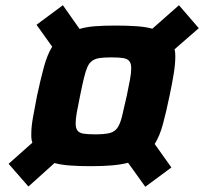

<svg xmlns="http://www.w3.org/2000/svg" viewBox="-20 -712 782 736"><path d="M89 3 13 -84 104 -165Q102 -171 101 -176.5Q100 -182 100 -188Q100 -194 100 -201Q100 -226 106.5 -262.5Q113 -299 122 -345Q136 -410 148.5 -456Q161 -502 180 -533L120 -617L221 -692L285 -601Q311 -609 345 -611.5Q379 -614 423 -614Q468 -614 503.5 -611.5Q539 -609 564 -602L666 -692L742 -604L649 -523Q651 -516 651.5 -509.5Q652 -503 652 -495Q652 -467 646 -429.5Q640 -392 630 -345Q617 -282 604.5 -236Q592 -190 573 -160L637 -70L537 4L471 -88Q444 -81 409 -78Q374 -75 329 -75Q284 -75 249 -77.5Q214 -80 189 -87ZM345 -197Q379 -197 398.5 -201.5Q418 -206 429 -220.5Q440 -235 447.5 -265Q455 -295 466 -345Q474 -383 478.5 -408Q483 -433 483 -450Q483 -469 475.5 -478Q468 -487 451.5 -489.5Q435 -492 406 -492Q379 -492 362 -489.5Q345 -487 333.5 -479Q322 -471 315 -455Q308 -439 301.5 -412Q295 -385 287 -345Q279 -307 274.5 -281.5Q270 -256 270 -239Q270 -221 277 -211.5Q284 -202 301 -199.5Q318 -197 345 -197Z"/></svg>

Font: Saira SemiExpanded
Style: Bold Italic
Weight: 700
Width: 6
Italic angle: -12°
Designer: Hector Gatti with collaboration of the Omnibus-Type team
Foundry: Omnibus-Type
Version: Version 1.101